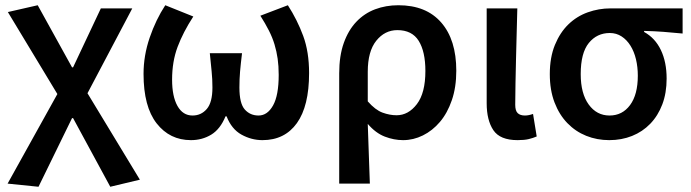

<svg xmlns="http://www.w3.org/2000/svg" viewBox="-20 -523 2638 733"><path d="M127 190 9 178 199 -164 10 -477 124 -503 255 -266H259L365 -491H485L314 -167L514 163L401 190L259 -72H255Z M709 12Q628 12 578 -52Q528 -116 528 -241Q528 -311 551.5 -379.5Q575 -448 611 -503L718 -460Q679 -400 658 -344Q637 -288 637 -219Q637 -155 657.5 -118.5Q678 -82 715 -82Q748 -82 769.5 -107Q791 -132 791 -189Q791 -221 788 -250Q785 -279 781 -320H904Q899 -279 896.5 -250Q894 -221 894 -189Q894 -128 914.5 -105Q935 -82 967 -82Q1001 -82 1022.5 -120.5Q1044 -159 1044 -237Q1044 -271 1040 -299Q1036 -327 1028 -353.5Q1020 -380 1006.5 -406.5Q993 -433 974 -463L1079 -503Q1115 -447 1137.5 -386Q1160 -325 1160 -244Q1160 -118 1113.5 -53Q1067 12 982 12Q940 12 902 -9Q864 -30 845 -79H841Q821 -30 786.5 -9Q752 12 709 12Z M1275 178V-243Q1275 -310 1292.5 -359Q1310 -408 1340.5 -440Q1371 -472 1412 -487.5Q1453 -503 1501 -503Q1607 -503 1664.5 -437Q1722 -371 1722 -253Q1722 -190 1705 -140.5Q1688 -91 1659.5 -57.5Q1631 -24 1594.5 -6Q1558 12 1519 12Q1484 12 1449 -1.5Q1414 -15 1384 -50Q1386 12 1388 65Q1390 118 1392 178ZM1494 -83Q1539 -83 1571.5 -125.5Q1604 -168 1604 -252Q1604 -326 1578.5 -367Q1553 -408 1497 -408Q1449 -408 1416.5 -367.5Q1384 -327 1384 -249V-136Q1413 -103 1440.5 -93Q1468 -83 1494 -83Z M1956 12Q1889 12 1863.5 -26Q1838 -64 1838 -129V-491H1955Q1954 -445 1952.5 -395.5Q1951 -346 1950 -298Q1949 -250 1948 -205Q1947 -160 1947 -123Q1947 -100 1956.5 -91Q1966 -82 1984 -82Q1998 -82 2015 -88L2029 -2Q2015 4 1998.5 8Q1982 12 1956 12Z M2306 12Q2259 12 2218 -4.5Q2177 -21 2146 -53Q2115 -85 2097 -132Q2079 -179 2079 -240Q2079 -304 2098.5 -351.5Q2118 -399 2150 -430Q2182 -461 2224 -476Q2266 -491 2311 -491H2586V-395Q2545 -399 2512 -401.5Q2479 -404 2439 -405V-401Q2481 -378 2503 -332Q2525 -286 2525 -223Q2525 -168 2508.5 -124.5Q2492 -81 2462.5 -50.5Q2433 -20 2393 -4Q2353 12 2306 12ZM2307 -82Q2356 -82 2385.5 -122Q2415 -162 2415 -234Q2415 -267 2408 -296.5Q2401 -326 2387 -348.5Q2373 -371 2353 -384Q2333 -397 2308 -397Q2259 -397 2228 -359Q2197 -321 2197 -240Q2197 -166 2227.5 -124Q2258 -82 2307 -82Z"/></svg>

Font: TT Toshiba Sans Medium
Style: Regular
Weight: 500
Designer: Paul D. Hunt
Foundry: Toshiba Corporation
Version: Version 2.020;PS 2.000;hotconv 1.0.86;makeotf.lib2.5.63406